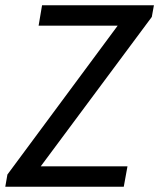

<svg xmlns="http://www.w3.org/2000/svg" viewBox="-40 -706 602 726"><path d="M-20 0 -12 -46 405 -609H106L119 -686H542L534 -642L114 -77H442L428 0Z"/></svg>

Font: Archivo Condensed
Style: Italic
Weight: 400
Width: 3
Italic angle: -10°
Designer: Hector Gatti
Foundry: Omnibus-Type
Version: Version 2.001